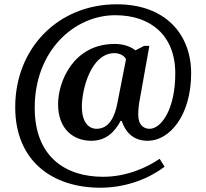

<svg xmlns="http://www.w3.org/2000/svg" viewBox="-20 -734 961 896"><path d="M448 142C574 142 680 96 748 44L725 7C664 49 569 91 461 91C288 91 142 0 142 -231C142 -498 327 -663 518 -663C681 -663 798 -571 798 -391C798 -225 733 -133 678 -133C652 -133 625 -149 625 -200C625 -221 629 -255 632 -268L677 -520H653L612 -499C592 -515 559 -529 515 -529C324 -529 251 -355 251 -248C251 -131 323 -77 406 -77C475 -77 515 -118 543 -170H548C569 -107 611 -77 670 -77C771 -77 872 -195 872 -392C872 -573 753 -714 525 -714C250 -714 51 -508 51 -234C51 18 225 142 448 142ZM431 -133C390 -133 362 -169 362 -236C362 -318 405 -486 514 -486C536 -486 560 -476 568 -457L528 -254C517 -195 492 -133 431 -133Z"/></svg>

Font: Noto Serif SemiBold
Style: Italic
Weight: 600
Italic angle: -12°
Designer: Monotype Design Team
Foundry: Monotype Imaging Inc.
Version: Version 2.014